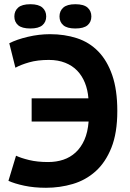

<svg xmlns="http://www.w3.org/2000/svg" viewBox="-20 -876 614 910"><path d="M130 -410H399Q396 -450 382.5 -483.5Q369 -517 346 -541Q323 -565 289 -578.5Q255 -592 212 -592Q158 -592 118 -580.5Q78 -569 53 -555L24 -671Q59 -689 112 -701.5Q165 -714 217 -714Q286 -714 344.5 -695Q403 -676 445.5 -632.5Q488 -589 512 -519.5Q536 -450 536 -350Q536 -246 508 -176Q480 -106 433 -64Q386 -22 325 -4Q264 14 198 14Q141 14 94.5 4Q48 -6 20 -19L56 -138Q79 -127 118 -117.5Q157 -108 208 -108Q247 -108 280 -119Q313 -130 338.5 -153.5Q364 -177 380 -213Q396 -249 400 -300H130ZM48 -798Q48 -824 66 -840Q84 -856 124 -856Q163 -856 181 -840Q199 -824 199 -798Q199 -772 181 -756.5Q163 -741 124 -741Q84 -741 66 -756.5Q48 -772 48 -798ZM262 -798Q262 -824 280 -840Q298 -856 337 -856Q377 -856 395 -840Q413 -824 413 -798Q413 -772 395 -756.5Q377 -741 337 -741Q298 -741 280 -756.5Q262 -772 262 -798Z"/></svg>

Font: PTSans
Style: Bold
Weight: 700
Designer: A.Korolkova, O.Umpeleva, V.Yefimov
Foundry: ParaType Ltd
Version: Version 2.003W OFL